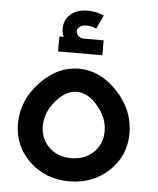

<svg xmlns="http://www.w3.org/2000/svg" viewBox="-55 -838 726 885"><g transform="rotate(5 308.0 -395.5)"><path d="M400 -661V-592H195V-661H215Q207 -680 207 -699Q207 -740 237 -765.5Q267 -791 313 -791Q355 -791 391 -775L361 -712Q343 -722 315 -722Q296 -722 284.5 -713.5Q273 -705 273 -692Q273 -681 282.5 -671Q292 -661 307 -661ZM556 -244Q556 -141 482 -70.5Q408 0 298 0Q188 0 114 -70.5Q40 -141 40 -244Q40 -352 119.5 -436.5Q199 -521 298 -521Q397 -521 476.5 -436.5Q556 -352 556 -244ZM441 -244Q441 -306 395 -360Q349 -414 298 -414Q247 -414 201 -360Q155 -306 155 -244Q155 -184 195.5 -145.5Q236 -107 298 -107Q360 -107 400.5 -145.5Q441 -184 441 -244Z"/></g></svg>

Font: Montserrat-Arabic
Style: Regular
Weight: 400
Designer: Mohamed Gaber
Foundry: Kief Type Foundry
Version: Version 5.008;PS 005.008;hotconv 1.0.88;makeotf.lib2.5.64775